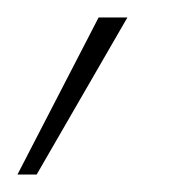

<svg xmlns="http://www.w3.org/2000/svg" viewBox="-102 -77 219 220"><path d="M-82 123 11 -57H44L-60 123Z"/></svg>

Font: DM Sans 24pt Thin
Style: Italic
Weight: 250
Italic angle: -10°
Designer: Colophon Foundry, Jonny Pinhorn
Foundry: Colophon Foundry
Version: Version 4.004;gftools[0.9.30]